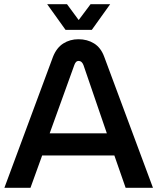

<svg xmlns="http://www.w3.org/2000/svg" viewBox="-20 -900 754 920"><path d="M1 0 234 -628Q251 -671 283 -691.5Q315 -712 356 -712Q398 -712 430.5 -692Q463 -672 479 -629L713 0H582L528 -155H182L126 0ZM218 -261H492L380 -588Q376 -598 370.5 -603Q365 -608 357 -608Q349 -608 344 -602.5Q339 -597 336 -588ZM294 -757 206 -880H301L357 -804L414 -880H508L420 -757Z"/></svg>

Font: MuseoModerno Thin Medium
Style: Regular
Weight: 500
Version: Version 1.003